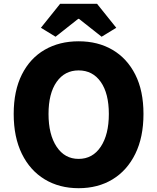

<svg xmlns="http://www.w3.org/2000/svg" viewBox="-20 -975 826 1009"><path d="M393 14Q292 14 215 -32.5Q138 -79 95 -166.5Q52 -254 52 -376Q52 -498 95 -583.5Q138 -669 215 -713.5Q292 -758 393 -758Q495 -758 571.5 -713Q648 -668 691 -583Q734 -498 734 -376Q734 -254 691 -166.5Q648 -79 571.5 -32.5Q495 14 393 14ZM393 -140Q467 -140 509.5 -204Q552 -268 552 -376Q552 -484 509.5 -544.5Q467 -605 393 -605Q320 -605 277.5 -544.5Q235 -484 235 -376Q235 -268 277.5 -204Q320 -140 393 -140ZM272 -782 195 -829 296 -955H490L591 -829L514 -782L395 -876H391Z"/></svg>

Font: Source Han Sans TC Heavy
Style: Regular
Weight: 900
Designer: Ryoko NISHIZUKA Ë•øÂ°öÊ∂ºÂ≠ê (kana, bopomofo & ideographs); Paul D. Hunt (Latin, Greek & Cyrillic); Sandoll Communicatio
Foundry: Adobe
Version: Version 2.004;hotconv 1.0.118;makeotfexe 2.5.65603